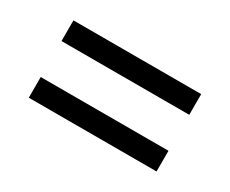

<svg xmlns="http://www.w3.org/2000/svg" viewBox="-56 -616 704 587"><g transform="rotate(30 296.0 -322.5)"><path d="M70 -459H521V-386H70ZM70 -259H521V-186H70Z"/></g></svg>

Font: bangla25
Style: Book
Weight: 400
Designer: Jelle Bosma - Monotype Design Team
Foundry: Monotype Imaging Inc.
Version: Version 2.003